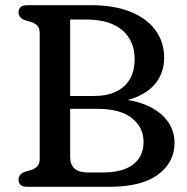

<svg xmlns="http://www.w3.org/2000/svg" viewBox="-20 -720 719 740"><path d="M652.7 -168.6Q652.7 -95.2 589.7 -47.6Q526.6 0 401.1 0H84.6Q68 0 59.7 -7.3Q51.4 -14.6 51.4 -27.6Q51.4 -48.4 76 -57.8L98 -64.2Q114.3 -69 123.6 -78.7Q133 -88.3 133 -107.8V-592.2Q133 -611.7 123.6 -621.5Q114.3 -631.3 98 -635.8L76 -642.2Q51.4 -651.6 51.4 -672.4Q51.4 -685.4 59.7 -692.7Q68 -700 84.6 -700H330.1Q420.3 -700 483.4 -674.4Q546.5 -648.8 579.6 -603.1Q612.7 -557.5 612.7 -497.1Q612.7 -447 585.9 -407.5Q559 -368 504.1 -345.3Q449.2 -322.6 364.9 -322.6L398.5 -340.2Q477.6 -340.2 534.6 -318.4Q591.6 -296.5 622.2 -257.8Q652.7 -219 652.7 -168.6ZM353.7 -300.6H208.2V-350H340.9Q391 -350 426.3 -366.6Q461.6 -383.1 480.3 -414.7Q498.9 -446.4 498.9 -491.6Q498.9 -537.5 478.4 -571.8Q457.9 -606.2 416.6 -625.4Q375.2 -644.6 312.3 -644.6H250.4V-115.2Q250.4 -85.2 267.5 -70.2Q284.5 -55.2 318.9 -55.2H377.5Q429.8 -55.2 464.4 -69.8Q499 -84.4 516.2 -110.9Q533.3 -137.3 533.3 -172.4Q533.3 -229.3 488.1 -264.9Q442.9 -300.6 353.7 -300.6Z"/></svg>

Font: Fraunces SuperSoft
Style: Regular
Weight: 900
Version: Version 1.000;[b76b70a41]